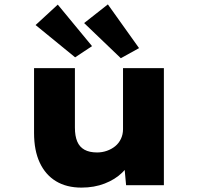

<svg xmlns="http://www.w3.org/2000/svg" viewBox="-20 -843 910 874"><path d="M351 11Q283 11 235 -18Q187 -47 161 -102.5Q135 -158 135 -238V-533H321V-262Q321 -224 331.5 -199Q342 -174 364.5 -161.5Q387 -149 422 -149Q445 -149 466.5 -156.5Q488 -164 504.5 -177.5Q521 -191 530.5 -211Q540 -231 540 -255V-533H726V0H554L544 -108L579 -120Q567 -87 535.5 -56.5Q504 -26 456.5 -7.5Q409 11 351 11ZM530 -578 363 -738 471 -823 613 -624ZM322 -582 142 -729 243 -822 399 -633Z"/></svg>

Font: Lexend Giga ExtraBold
Style: Regular
Weight: 800
Designer: Bonnie Shaver-Troup, Thomas Jockin
Foundry: Lexend
Version: Version 1.007